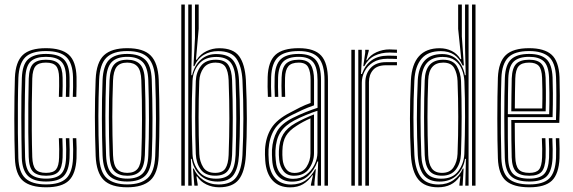

<svg xmlns="http://www.w3.org/2000/svg" viewBox="-20 -820 2531 848"><path d="M183.5 7.2Q114.8 7.2 81.5 -21.4Q48.2 -50 45.8 -121.2Q44.5 -155.8 43.9 -201.2Q43.2 -246.8 43.2 -296.1Q43.2 -345.5 43.9 -392.5Q44.5 -439.5 45.8 -477.2Q48.8 -546.8 80.5 -577Q112.2 -607.2 182.8 -607.2Q251.2 -607.2 283.6 -578.4Q316 -549.5 318 -480Q318.2 -462 318.1 -438.1Q318 -414.2 317 -392.2H301.5Q302.5 -412.5 302.8 -436Q303 -459.5 302.5 -479.5Q300.8 -541.2 273.1 -567.9Q245.5 -594.5 182.8 -594.5Q119 -594.5 91.4 -566.8Q63.8 -539 61.2 -476.5Q59.5 -425.2 59 -360.6Q58.5 -296 59 -232.8Q59.5 -169.5 61 -122.5Q63.2 -59.2 92.4 -32.4Q121.5 -5.5 183.5 -5.5Q245.2 -5.5 272.6 -32.2Q300 -59 302.5 -121.8Q303.2 -140.8 303.1 -160.9Q303 -181 301.5 -209.5H317Q318 -186.5 318.4 -166Q318.8 -145.5 318 -121.2Q315 -52.5 284.2 -22.6Q253.5 7.2 183.5 7.2ZM183.5 -18.2Q128.8 -18.2 103.5 -43Q78.2 -67.8 76.2 -123Q75.2 -160 74.8 -206.5Q74.2 -253 74.1 -302Q74 -351 74.6 -396.1Q75.2 -441.2 76.5 -475.5Q78.8 -535.5 104.5 -558.6Q130.2 -581.8 182.8 -581.8Q236.8 -581.8 261.2 -558.5Q285.8 -535.2 287.2 -478.8Q287.5 -461.2 287.4 -438.9Q287.2 -416.5 286.2 -392.2H270.8Q272 -417.5 272 -440.1Q272 -462.8 271.8 -478.5Q270.8 -529.5 249.4 -549.2Q228 -569 182.8 -569Q138 -569 115.9 -548.9Q93.8 -528.8 91.8 -474.5Q90.8 -447 90.1 -404.5Q89.5 -362 89.1 -312.8Q88.8 -263.5 89.1 -214.9Q89.5 -166.2 90.8 -126.2Q92.8 -72.8 114.6 -51.9Q136.5 -31 183.5 -31Q228.8 -31 249.2 -51.2Q269.8 -71.5 271.8 -122.5Q272.5 -140.2 272.4 -160.2Q272.2 -180.2 270.8 -209.5H286.2Q287.8 -178.8 287.8 -159.6Q287.8 -140.5 287.2 -122.2Q284.5 -65.8 261.1 -42Q237.8 -18.2 183.5 -18.2ZM183.5 -43.8Q144 -43.8 126.1 -61.8Q108.2 -79.8 106.8 -126.8Q105.5 -173.8 105 -236.1Q104.5 -298.5 105.1 -361.5Q105.8 -424.5 107 -473.8Q108.8 -521 126.8 -538.6Q144.8 -556.2 182.8 -556.2Q221.8 -556.2 238.8 -538.6Q255.8 -521 256.5 -477.2Q256.8 -460.8 256.8 -439.8Q256.8 -418.8 255.5 -392.2H240Q241.2 -419 241.2 -440.1Q241.2 -461.2 241 -476.8Q240.5 -513 227.9 -528.2Q215.2 -543.5 182.8 -543.5Q151 -543.5 137.4 -528.2Q123.8 -513 122.5 -473Q121.2 -428.8 120.6 -368.2Q120 -307.8 120.4 -244.1Q120.8 -180.5 122.5 -126.5Q123.8 -88 137.1 -72.2Q150.5 -56.5 183.5 -56.5Q215.5 -56.5 227.8 -71.9Q240 -87.2 241 -124.5Q241.5 -143 241.5 -161.2Q241.5 -179.5 240 -209.5H255.5Q256.8 -181 256.9 -160.5Q257 -140 256.5 -124Q254.8 -79.8 238.5 -61.8Q222.2 -43.8 183.5 -43.8Z M542 7.2Q470.2 7.2 437.9 -25.2Q405.5 -57.8 402.5 -131.2Q399.2 -221.8 399.1 -302.8Q399 -383.8 402.5 -469.8Q405.8 -545.2 439.4 -576.2Q473 -607.2 542 -607.2Q614 -607.2 645.9 -574.5Q677.8 -541.8 681 -468.8Q684.2 -377.8 684.2 -296.8Q684.2 -215.8 681 -130.5Q677.8 -54.8 644.1 -23.8Q610.5 7.2 542 7.2ZM542 -5.5Q601.8 -5.5 632.1 -33.2Q662.5 -61 665.5 -130.8Q668.8 -215.8 668.9 -295.2Q669 -374.8 665.5 -468Q663 -533.2 635.1 -563.9Q607.2 -594.5 542 -594.5Q479 -594.5 449.8 -565.1Q420.5 -535.8 417.8 -467Q414.8 -390.8 414.5 -308.1Q414.2 -225.5 418 -130.8Q420.8 -60.2 451.8 -32.9Q482.8 -5.5 542 -5.5ZM542 -18.2Q487 -18.2 461.2 -44.6Q435.5 -71 433 -133.8Q430.2 -211.5 430 -297.1Q429.8 -382.8 433 -466.5Q435.8 -529.2 461.5 -555.5Q487.2 -581.8 542 -581.8Q594 -581.8 620.9 -556.8Q647.8 -531.8 650.2 -468.8Q653.2 -380.8 653.5 -299.1Q653.8 -217.5 650.5 -133.8Q647.8 -70.5 621.9 -44.4Q596 -18.2 542 -18.2ZM542 -31Q588 -31 610.4 -54.1Q632.8 -77.2 635 -134.2Q637.8 -205.8 638 -290Q638.2 -374.2 635 -465.8Q632.8 -523.2 610 -546.1Q587.2 -569 542 -569Q495.8 -569 473.2 -545.8Q450.8 -522.5 448.5 -466Q445.8 -393.8 445.4 -309.8Q445 -225.8 448.5 -133.8Q450.8 -76 474 -53.5Q497.2 -31 542 -31ZM542 -43.8Q505 -43.8 485.4 -63.5Q465.8 -83.2 463.8 -134.5Q457.8 -300 463.8 -465Q465.8 -514.2 484.2 -535.2Q502.8 -556.2 542 -556.2Q578.8 -556.2 598.2 -536.5Q617.8 -516.8 619.8 -465.5Q622.8 -381.5 622.8 -297.8Q622.8 -214 619.8 -134.8Q617.8 -85 599 -64.4Q580.2 -43.8 542 -43.8ZM542 -56.5Q573.8 -56.5 588.2 -75.1Q602.8 -93.8 604.2 -135.5Q607 -210.2 607.2 -291.4Q607.5 -372.5 604.2 -465Q602.8 -508.5 587.2 -526Q571.8 -543.5 542 -543.5Q509.8 -543.5 495.2 -524.8Q480.8 -506 479.2 -464.2Q476 -382.2 476 -304.1Q476 -226 479.2 -134.8Q480.8 -91 496.5 -73.8Q512.2 -56.5 542 -56.5Z M780.8 0V-800H796.2V0ZM811.5 0V-800H827V-606.2L825 -487.8H828.5Q839.2 -532.5 867.8 -557.2Q896.2 -582 937.2 -581.2Q989.8 -580.5 1011.1 -551.6Q1032.5 -522.8 1035.5 -466.5Q1039.8 -379.5 1039.8 -298.4Q1039.8 -217.2 1035.5 -134.8Q1032.2 -76.5 1011.4 -47.2Q990.5 -18 941.2 -18Q894.5 -18 864.2 -46Q834 -74 826.8 -118.5L823.2 -118.2L827 0ZM948.2 7.2Q917.2 7.2 891.4 -5.4Q865.5 -18 850.8 -40.5H847.5L853 -6.8L853.2 0H838.5L832.2 -75.5H835.8Q848.5 -44.8 877.8 -25Q907 -5.2 945 -5.2Q1000.5 -5.2 1023.6 -37.6Q1046.8 -70 1050.8 -135Q1054.8 -216.8 1054.9 -296.6Q1055 -376.5 1050.8 -466.8Q1047.2 -528 1024.1 -561.1Q1001 -594.2 943 -594.2Q908 -594.2 880.1 -577.6Q852.2 -561 838.5 -527.8H834.5L841.2 -652.2V-800H857.5V-692.5L845.5 -556.2H849.2Q865.5 -581.5 892.1 -594.2Q918.8 -607 948.2 -607Q1010 -607 1036 -571.9Q1062 -536.8 1066 -466.2Q1074.5 -290.8 1066 -134.8Q1061.5 -60.8 1034.5 -26.8Q1007.5 7.2 948.2 7.2ZM934.2 -30.8Q980 -30.8 999.1 -56.4Q1018.2 -82 1020.5 -136Q1023.2 -215.8 1023.6 -294.1Q1024 -372.5 1020.2 -467.8Q1018 -520.5 998.1 -544.5Q978.2 -568.5 935 -568.5Q885.5 -568.5 859.1 -538.1Q832.8 -507.8 830.2 -463.5Q826.8 -383.8 826.9 -305.1Q827 -226.5 830.2 -140Q832 -97.5 857.8 -64.1Q883.5 -30.8 934.2 -30.8ZM930.5 -44Q886.5 -44 866.5 -71.6Q846.5 -99.2 844.8 -140Q842 -216.8 841.9 -299.8Q841.8 -382.8 844.8 -462.8Q846.5 -501.5 867.6 -528.9Q888.8 -556.2 932.8 -556.2Q973 -556.2 988.2 -533.1Q1003.5 -510 1005 -466.2Q1008 -379.2 1008.1 -300.8Q1008.2 -222.2 1005 -135.2Q1003.2 -88.2 986.5 -66.1Q969.8 -44 930.5 -44ZM930.2 -56.5Q962.5 -56.5 975.4 -76.1Q988.2 -95.8 989.8 -135.2Q992.8 -217.8 993 -294.9Q993.2 -372 989.8 -466Q988 -504.8 975.9 -524.1Q963.8 -543.5 932.5 -543.5Q896.8 -543.5 879.2 -519.9Q861.8 -496.2 860.2 -462.5Q854 -302.5 860.2 -140Q861.8 -106.5 877.4 -81.5Q893 -56.5 930.2 -56.5Z M1413.2 0V-466Q1413.2 -534.8 1386.9 -564.6Q1360.5 -594.5 1299.5 -594.5Q1236.5 -594.5 1208.1 -567.8Q1179.8 -541 1177.5 -479.5Q1176.8 -459.5 1177 -436.8Q1177.2 -414 1178.5 -392.2H1163.2Q1162 -415 1161.8 -436.9Q1161.5 -458.8 1162.2 -480Q1164.5 -548.2 1196.5 -577.8Q1228.5 -607.2 1299.5 -607.2Q1368.8 -607.2 1398.6 -574.4Q1428.5 -541.5 1428.5 -466V0ZM1382.8 0V-37.2L1385.2 -107H1382Q1368.8 -68.8 1341 -43.2Q1313.2 -17.8 1269.5 -17.8Q1231.2 -17.8 1208.2 -42Q1185.2 -66.2 1182.2 -112.8Q1181.5 -126 1181.1 -136.8Q1180.8 -147.5 1181.2 -157.8Q1184 -205.2 1203.5 -239.8Q1223 -274.2 1273.5 -299.5Q1301 -313.2 1330.8 -325.1Q1360.5 -337 1382.5 -343.8V-466Q1382.5 -521 1363.4 -545Q1344.2 -569 1299.5 -569Q1252.5 -569 1231.2 -547.9Q1210 -526.8 1208.2 -478.2Q1207.5 -458.8 1207.8 -436.1Q1208 -413.5 1209 -392.2H1193.8Q1192.8 -414.2 1192.5 -437.1Q1192.2 -460 1193 -478.8Q1194.8 -534 1219.6 -557.9Q1244.5 -581.8 1299.5 -581.8Q1352.2 -581.8 1375 -554.9Q1397.8 -528 1397.8 -466V0ZM1261.2 7.5Q1211.8 7.5 1183.6 -23.4Q1155.5 -54.2 1151.5 -110.5Q1149.5 -139.2 1150.5 -160.5Q1153.8 -214.5 1178.1 -253.6Q1202.5 -292.8 1262.2 -323.2Q1288 -337 1307.6 -346.8Q1327.2 -356.5 1351.8 -365.2V-466Q1351.8 -503.5 1341 -523.5Q1330.2 -543.5 1299.5 -543.5Q1267.2 -543.5 1253.6 -527.4Q1240 -511.2 1239 -476.8Q1238.5 -462 1238.5 -440.8Q1238.5 -419.5 1239.5 -392.2H1224.2Q1223.2 -421.2 1223.1 -441.4Q1223 -461.5 1223.8 -478Q1225 -520.5 1243 -538.4Q1261 -556.2 1299.5 -556.2Q1338.2 -556.2 1352.6 -533.5Q1367 -510.8 1367 -466V-354.8Q1339 -345.2 1314.8 -334.1Q1290.5 -323 1267.5 -311.2Q1212.5 -283.2 1190.8 -246.5Q1169 -209.8 1166 -159.2Q1165.5 -147.5 1165.8 -136.2Q1166 -125 1167 -111.8Q1170.5 -60 1196 -32.5Q1221.5 -5 1265.5 -5Q1304 -5 1330.5 -24Q1357 -43 1371.5 -72.5H1375L1368.8 -13.2V0H1353.2V-4.5L1362.2 -46H1359.5Q1342.2 -20.5 1318.5 -6.5Q1294.8 7.5 1261.2 7.5ZM1274.5 -30.2Q1308 -30.2 1332 -48Q1356 -65.8 1369 -92.4Q1382 -119 1382 -145.5V-330.8Q1359 -323.5 1331.5 -312.1Q1304 -300.8 1279.2 -287.8Q1238 -265.8 1218.4 -235.2Q1198.8 -204.8 1196.5 -155Q1195.8 -144 1196.4 -134.2Q1197 -124.5 1197.8 -114.2Q1200.2 -72.5 1220.6 -51.4Q1241 -30.2 1274.5 -30.2ZM1277.8 -43.8Q1248.5 -43.8 1232.4 -63.8Q1216.2 -83.8 1213 -115.2Q1211 -137.5 1211.8 -154Q1214 -199.2 1230.9 -227.2Q1247.8 -255.2 1284.5 -276Q1301.8 -286 1323.8 -296.2Q1345.8 -306.5 1366.8 -314.5V-144Q1366.8 -106.2 1345 -75Q1323.2 -43.8 1277.8 -43.8ZM1279.8 -56.2Q1316.5 -56.2 1333.9 -83.1Q1351.2 -110 1351.2 -143V-297.2Q1334.5 -290 1319.4 -281.9Q1304.2 -273.8 1289.8 -264.2Q1257.5 -244 1242.9 -219.6Q1228.2 -195.2 1227.2 -154Q1226.5 -135.5 1228.2 -116.8Q1230.5 -91.2 1243.2 -73.8Q1256 -56.2 1279.8 -56.2Z M1584.5 -527.8 1593 -587V-600H1608.5L1608.8 -595.8L1597.8 -554H1600.8Q1615.2 -577 1642.8 -589.4Q1670.2 -601.8 1700 -601.8Q1712.8 -601.8 1733.2 -600.5V-586.8Q1717 -588 1701 -588Q1663.2 -588 1634.6 -573.9Q1606 -559.8 1589 -527.8ZM1562.5 0V-600H1577.8L1578 -563L1574.5 -493.2H1578.5Q1607.5 -574.2 1693.8 -574.2Q1704.5 -574.2 1715.6 -573.9Q1726.8 -573.5 1733.2 -573.2V-559.5Q1726 -560 1714.2 -560.2Q1702.5 -560.5 1691.2 -560.5Q1652.8 -560.5 1627.6 -544.6Q1602.5 -528.8 1590.2 -504.5Q1578 -480.2 1578 -454.8V0ZM1531.8 0V-600H1547.2V0ZM1593.5 0V-456Q1593.5 -494.2 1617.1 -519.9Q1640.8 -545.5 1685 -545.5H1733.2V-531.8Q1722 -531.8 1709.4 -531.8Q1696.8 -531.8 1685 -531.8Q1645.8 -531.8 1627.6 -510.8Q1609.5 -489.8 1609.5 -457.2V0Z M2080.2 0H2064.8V-800H2080.2ZM2049.5 0H2035L2037.8 -118.2L2034 -118.5Q2026.8 -73.8 1997.4 -45.9Q1968 -18 1921.5 -18Q1875.2 -18 1852.1 -46.1Q1829 -74.2 1825.2 -135Q1821.5 -212 1821.2 -294.1Q1821 -376.2 1825.2 -466Q1828.2 -521.2 1854.6 -551.2Q1881 -581.2 1932.8 -581.2Q1975.5 -581.2 2001 -554.4Q2026.5 -527.5 2033.2 -487.8H2036.8L2034 -611.5V-800H2049.5ZM1914.5 7.2Q1856 7.2 1827.6 -27.4Q1799.2 -62 1794.8 -135Q1786.5 -291 1794.8 -466.2Q1802.8 -607 1921.8 -607Q1951 -607 1975.1 -595Q1999.2 -583 2013.5 -559.2H2017.2L2003.5 -692.5V-800H2019.8V-659.2L2028.8 -530.8H2023Q1996.2 -594.2 1927 -594.2Q1870 -594.2 1841.8 -560.9Q1813.5 -527.5 1810.2 -466.5Q1806 -382.5 1806 -301.2Q1806 -220 1810.2 -135.2Q1814 -70.8 1838.8 -38Q1863.5 -5.2 1917.5 -5.2Q1955 -5.2 1983 -24.9Q2011 -44.5 2024 -75.5H2027.5L2023.2 0H2009L2009.2 -6.8L2013.5 -40.5H2010.2Q1978.5 7.2 1914.5 7.2ZM1928.5 -30.8Q1979.5 -30.8 2004.1 -64.2Q2028.8 -97.8 2030.8 -140Q2033.8 -223.2 2034 -304.6Q2034.2 -386 2031 -462.2Q2029.5 -489.2 2019.8 -513.5Q2010 -537.8 1989.5 -553.1Q1969 -568.5 1935.2 -568.5Q1845 -568.5 1840.8 -466Q1837.2 -376.5 1837.4 -300.2Q1837.5 -224 1840.8 -135Q1842.8 -83.5 1862.9 -57.1Q1883 -30.8 1928.5 -30.8ZM1932.2 -44Q1893.2 -44 1875.4 -66.9Q1857.5 -89.8 1855.8 -135.2Q1852.8 -221.5 1852.9 -303.5Q1853 -385.5 1855.8 -465.8Q1859 -556.2 1937.5 -556.2Q1981 -556.2 1997.8 -527.5Q2014.5 -498.8 2016.2 -462.8Q2019 -384.5 2019 -304.4Q2019 -224.2 2016 -140Q2014.5 -99 1993.6 -71.5Q1972.8 -44 1932.2 -44ZM1932.2 -56.5Q1967 -56.5 1983 -80.8Q1999 -105 2000.8 -140Q2004 -221.8 2003.9 -303.8Q2003.8 -385.8 2000.8 -462.5Q1999.5 -494.5 1986.4 -519Q1973.2 -543.5 1937.5 -543.5Q1874.2 -543.5 1871.2 -466Q1868 -383.2 1868 -303.5Q1868 -223.8 1871.2 -135.2Q1872.8 -96.2 1887 -76.4Q1901.2 -56.5 1932.2 -56.5Z M2318 7.2Q2248 7.2 2214.8 -21.5Q2181.5 -50.2 2179 -121.2Q2177.8 -155.8 2177.1 -201.2Q2176.5 -246.8 2176.5 -296.1Q2176.5 -345.5 2177.1 -392.5Q2177.8 -439.5 2179 -477.2Q2182 -546.5 2214.1 -576.9Q2246.2 -607.2 2317 -607.2Q2384 -607.2 2416 -578.5Q2448 -549.8 2451.2 -479.5Q2452.2 -451.2 2452.6 -396.2Q2453 -341.2 2450.2 -277.2H2253.5Q2253.5 -195 2255.8 -126.5Q2257 -88 2270.5 -72.2Q2284 -56.5 2318 -56.5Q2348.2 -56.5 2360.5 -71Q2372.8 -85.5 2374.2 -125Q2375.8 -158 2373.2 -209.5H2388.8Q2391 -157.5 2389.8 -124.2Q2387.8 -78.8 2371.9 -61.2Q2356 -43.8 2318 -43.8Q2276.5 -43.8 2259 -62Q2241.5 -80.2 2240 -125Q2239 -156 2238.6 -203Q2238.2 -250 2238.2 -290H2435.5Q2437.5 -348.5 2437.2 -400Q2437 -451.5 2435.8 -479.2Q2433 -544.2 2403.8 -569.4Q2374.5 -594.5 2317 -594.5Q2253 -594.5 2225 -566.5Q2197 -538.5 2194.5 -476.5Q2192.8 -425.2 2192.2 -360.5Q2191.8 -295.8 2192.2 -232.5Q2192.8 -169.2 2194.2 -122.5Q2196.5 -58.2 2225.6 -31.9Q2254.8 -5.5 2318 -5.5Q2379.5 -5.5 2406.1 -31.9Q2432.8 -58.2 2435.8 -122Q2436.5 -138.8 2436.2 -162Q2436 -185.2 2434.8 -209.5H2450.2Q2451.2 -187.8 2451.6 -164Q2452 -140.2 2451.2 -121.2Q2448 -51.5 2417.5 -22.1Q2387 7.2 2318 7.2ZM2318 -18.2Q2261.8 -18.2 2236.8 -41.8Q2211.8 -65.2 2209.5 -123Q2208.5 -160 2207.9 -206.4Q2207.2 -252.8 2207.2 -301.8Q2207.2 -350.8 2207.9 -395.9Q2208.5 -441 2209.8 -475.2Q2212 -534.2 2237.5 -558Q2263 -581.8 2317 -581.8Q2367.5 -581.8 2392.6 -559.4Q2417.8 -537 2420.5 -478.5Q2421.5 -455.5 2421.9 -408.4Q2422.2 -361.2 2420.5 -302.8H2222.8Q2222.8 -251.2 2223 -211Q2223.2 -170.8 2224.2 -124.2Q2225 -73.8 2245.8 -52.4Q2266.5 -31 2318 -31Q2362.8 -31 2382.6 -50.9Q2402.5 -70.8 2405 -123Q2406.5 -157.8 2404 -209.5H2419.5Q2422 -158 2420.5 -122.5Q2417.8 -64.8 2394.8 -41.5Q2371.8 -18.2 2318 -18.2ZM2223 -315.5H2405.5Q2407 -366.5 2406.5 -411.2Q2406 -456 2405 -478Q2402.8 -529.8 2381.5 -549.4Q2360.2 -569 2317 -569Q2270.8 -569 2248.9 -548.1Q2227 -527.2 2225 -474.5Q2224.2 -448 2223.6 -403.9Q2223 -359.8 2223 -315.5ZM2238.2 -328.2Q2238.5 -359.8 2238.9 -398.2Q2239.2 -436.8 2240.2 -473.8Q2242 -519.5 2259.8 -537.9Q2277.5 -556.2 2317 -556.2Q2354.8 -556.2 2371.2 -538.4Q2387.8 -520.5 2389.8 -477Q2390.5 -459 2391 -419Q2391.5 -379 2390 -328.2ZM2253.8 -341H2374.8Q2376 -385.2 2375.5 -422.9Q2375 -460.5 2374.2 -476.5Q2372.8 -514.2 2359.6 -528.9Q2346.5 -543.5 2317 -543.5Q2284.8 -543.5 2270.9 -527.9Q2257 -512.2 2255.8 -473Q2255 -443.8 2254.5 -411.2Q2254 -378.8 2253.8 -341Z"/></svg>

Font: Big Shoulders Inline Display Medium
Style: Regular
Weight: 500
Designer: Patric King
Foundry: XO Type Co
Version: Version 1.000